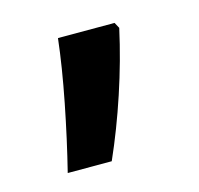

<svg xmlns="http://www.w3.org/2000/svg" viewBox="-52 -172 366 354"><g transform="rotate(-15 131.5 4.5)"><path d="M193 -118 199 -107Q186 -48 166 12.5Q146 73 122 127H38Q53 67 66 1Q79 -65 85 -118Z"/></g></svg>

Font: Noto Sans Telugu ExtraCondensed SemiBold
Style: Regular
Weight: 600
Width: 2
Designer: Jelle Bosma - Monotype Design Team
Foundry: Monotype Imaging Inc.
Version: Version 2.005; ttfautohint (v1.8.4.7-5d5b)